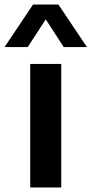

<svg xmlns="http://www.w3.org/2000/svg" viewBox="-63 -828 404 848"><path d="M70.5 0V-545.5H207.5V0ZM-43 -620 83 -808H195L321 -620H218.5L127 -761H151L59.5 -620Z"/></svg>

Font: Encode Sans SemiExpanded SemiBold
Style: Regular
Weight: 600
Width: 6
Designer: Multiple Designers
Foundry: Impallari Type
Version: Version 3.002